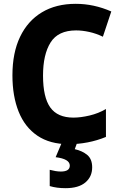

<svg xmlns="http://www.w3.org/2000/svg" viewBox="-20 -744 640 1004"><path d="M340 10Q241 10 175.5 -34.5Q110 -79 77.5 -160Q45 -241 45 -350Q45 -468 85 -551.5Q125 -635 199 -679.5Q273 -724 376 -724Q471 -724 562 -684L518 -552Q483 -569 446.5 -577Q410 -585 378 -585Q284 -585 244.5 -522Q205 -459 205 -349Q205 -235 243 -182Q281 -129 364 -129Q402 -129 448.5 -140Q495 -151 534 -174V-28Q488 -9 438.5 0.5Q389 10 340 10ZM323 240Q276 240 240 229V144Q255 148 270 150.5Q285 153 298 153Q345 153 345 122Q345 87 271 78L306 -5H386L371 36Q411 45 436.5 66.5Q462 88 462 131Q462 180 426.5 210Q391 240 323 240Z"/></svg>

Font: Noto Sans Mono ExtraBold
Style: Regular
Weight: 800
Designer: Monotype Design Team
Foundry: Monotype Imaging Inc.
Version: Version 2.014